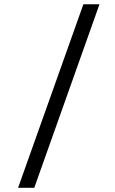

<svg xmlns="http://www.w3.org/2000/svg" viewBox="-20 -805 539 897"><path d="M369.6 -785.2H444.8L140.1 72.3H64.5Z"/></svg>

Font: Arbutus Slab
Style: Regular
Weight: 400
Version: Version 1.002; ttfautohint (v0.92) -l 10 -r 16 -G 200 -x 7 -